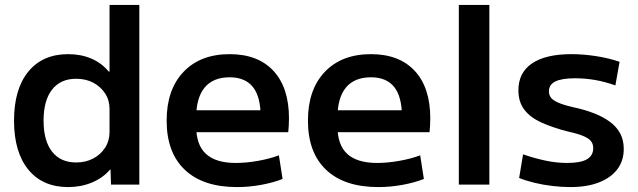

<svg xmlns="http://www.w3.org/2000/svg" viewBox="-20 -750 2591 780"><path d="M257 10Q153 10 95 -61Q37 -132 37 -260Q37 -388 95 -459Q153 -530 257 -530Q309 -530 351 -512Q393 -494 422 -459H425V-730H546V0H431L429 -61H427Q398 -27 353.5 -8.5Q309 10 257 10ZM289 -90Q328 -90 358.5 -106Q389 -122 407 -150Q425 -178 425 -213V-307Q425 -343 407 -370.5Q389 -398 359 -414Q329 -430 289 -430Q226 -430 191.5 -386Q157 -342 157 -260Q157 -178 191.5 -134Q226 -90 289 -90Z M943 10Q805 10 731 -60Q657 -130 657 -260Q657 -386 725.5 -458Q794 -530 913 -530Q1028 -530 1091 -462Q1154 -394 1154 -269Q1154 -255 1153 -238Q1152 -221 1151 -213H725V-302H1057L1039 -275Q1039 -357 1007.5 -396.5Q976 -436 913 -436Q846 -436 811.5 -394.5Q777 -353 777 -272V-237Q777 -161 817 -124.5Q857 -88 938 -88Q980 -88 1028 -96.5Q1076 -105 1113 -119L1128 -23Q1090 -8 1041 1Q992 10 943 10Z M1517 10Q1379 10 1305 -60Q1231 -130 1231 -260Q1231 -386 1299.5 -458Q1368 -530 1487 -530Q1602 -530 1665 -462Q1728 -394 1728 -269Q1728 -255 1727 -238Q1726 -221 1725 -213H1299V-302H1631L1613 -275Q1613 -357 1581.5 -396.5Q1550 -436 1487 -436Q1420 -436 1385.5 -394.5Q1351 -353 1351 -272V-237Q1351 -161 1391 -124.5Q1431 -88 1512 -88Q1554 -88 1602 -96.5Q1650 -105 1687 -119L1702 -23Q1664 -8 1615 1Q1566 10 1517 10Z M1844 0V-730H1968V0Z M2297 10Q2262 10 2224 5.5Q2186 1 2151 -7.5Q2116 -16 2089 -27L2105 -123Q2151 -107 2196 -97.5Q2241 -88 2284 -88Q2339 -88 2364.5 -103Q2390 -118 2390 -148Q2390 -165 2381 -176.5Q2372 -188 2349.5 -197.5Q2327 -207 2286 -216Q2224 -232 2179 -252.5Q2134 -273 2110 -304.5Q2086 -336 2086 -383Q2086 -455 2141.5 -492.5Q2197 -530 2301 -530Q2350 -530 2401.5 -522Q2453 -514 2497 -499L2480 -403Q2438 -418 2397.5 -425Q2357 -432 2317 -432Q2262 -432 2236 -419Q2210 -406 2210 -379Q2210 -364 2218.5 -353Q2227 -342 2249 -332.5Q2271 -323 2311 -314Q2357 -304 2394 -289.5Q2431 -275 2458 -255Q2485 -235 2499.5 -208Q2514 -181 2514 -145Q2514 -97 2488 -62.5Q2462 -28 2413.5 -9Q2365 10 2297 10Z"/></svg>

Font: M PLUS 1 Thin SemiBold
Style: Regular
Weight: 600
Version: Version 1.001